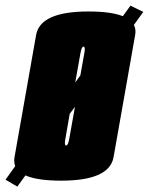

<svg xmlns="http://www.w3.org/2000/svg" viewBox="-84 -648 538 694"><path d="M-64 1.5 -29 -47.5Q-34.5 -62 -31.5 -80Q-16.5 -165 7.5 -300.5L46.5 -521.5Q61.5 -606.5 235.5 -606.5Q317.5 -606.5 360 -589.5L387.5 -627.5L434 -605L400 -558Q401 -556 401.5 -554.5Q408 -540 404.5 -521.5L365.5 -300.5Q341.5 -165 326.5 -80Q311.5 5 137.5 5Q50.5 5 8 -14L-21.5 26.5ZM155 -122Q162 -122 166 -144.5Q169.5 -163.5 187 -262L168 -236.5Q155 -161 152 -144.5Q148.5 -125 153.5 -122.5Q154 -122 155 -122ZM188 -350 206.5 -375.5Q218.5 -442 221 -457Q224.5 -476.5 219.5 -479Q219 -479.5 218 -479.5Q211 -479.5 207 -457Q204 -439 188 -350Z"/></svg>

Font: Anybody UltraCondensed Black
Style: Italic
Weight: 900
Width: 1
Italic angle: -10°
Designer: Tyler Finck
Foundry: Etcetera Type Company
Version: Version 1.010; ttfautohint (v1.8.3) -l 8 -r 50 -G 200 -x 14 